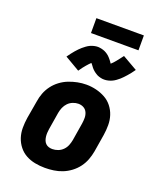

<svg xmlns="http://www.w3.org/2000/svg" viewBox="-168 -1032 937 1140"><g transform="rotate(20 300.0 -462.0)"><path d="M256 8Q224 8 193 2Q162 -4 135.5 -18.5Q109 -33 90 -57Q71 -81 61.5 -110Q52 -139 52 -171Q52 -203 57 -235L76 -345Q80 -373 90 -399.5Q100 -426 117.5 -449.5Q135 -473 159 -491Q183 -509 210 -519.5Q237 -530 264.5 -535.5Q292 -541 320 -541Q352 -541 382.5 -533.5Q413 -526 439.5 -511.5Q466 -497 485 -473Q504 -449 513.5 -420Q523 -391 523 -359Q523 -327 518 -295L500 -185Q495 -157 485 -130.5Q475 -104 457.5 -80.5Q440 -57 416 -39Q392 -21 365.5 -10.5Q339 0 311 4Q283 8 256 8ZM259 -112Q277 -112 294.5 -118.5Q312 -125 325.5 -138.5Q339 -152 346 -169.5Q353 -187 356 -204L374 -314Q377 -333 377 -351Q377 -369 370 -385Q363 -401 348 -409.5Q333 -418 314 -418Q297 -418 279.5 -411Q262 -404 249 -390.5Q236 -377 229 -360Q222 -343 219 -326L201 -216Q199 -204 198.5 -191.5Q198 -179 199.5 -167.5Q201 -156 205 -145.5Q209 -135 217 -127Q225 -119 236 -115.5Q247 -112 259 -112ZM245 -602 151 -657Q160 -670 169 -681.5Q178 -693 186 -702.5Q194 -712 202.5 -720.5Q211 -729 219 -736Q227 -743 238 -751Q249 -759 260 -764Q271 -769 283.5 -772Q296 -775 308 -775Q313 -775 319 -774Q325 -773 330.5 -772Q336 -771 341.5 -769Q347 -767 352 -765Q357 -763 361.5 -760Q366 -757 370 -754.5Q374 -752 379 -747.5Q384 -743 387.5 -739Q391 -735 394.5 -731Q398 -727 400.5 -723.5Q403 -720 406 -716Q409 -712 412 -707Q420 -714 425.5 -720Q431 -726 438 -734.5Q445 -743 453 -753.5Q461 -764 471 -777L565 -723Q556 -710 547 -698.5Q538 -687 529.5 -677.5Q521 -668 513 -659.5Q505 -651 497 -644Q489 -637 478 -629Q467 -621 456 -616Q445 -611 432.5 -608Q420 -605 408 -605Q402 -605 396.5 -605.5Q391 -606 385.5 -607.5Q380 -609 374.5 -610.5Q369 -612 364 -614.5Q359 -617 354.5 -620Q350 -623 346 -625.5Q342 -628 337 -632.5Q332 -637 328 -641Q324 -645 321 -649Q318 -653 315.5 -656.5Q313 -660 309.5 -664.5Q306 -669 303 -672Q296 -665 290.5 -659.5Q285 -654 278 -645.5Q271 -637 262.5 -626.5Q254 -616 245 -602ZM240 -838V-932H540V-838Z"/></g></svg>

Font: Iosevka Slab Heavy Extended
Style: Italic
Weight: 900
Width: 7
Italic angle: -9°
Monospace: yes
Designer: Belleve Invis
Foundry: Belleve Invis
Version: Version 11.1.0; ttfautohint (v1.8.3)